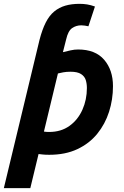

<svg xmlns="http://www.w3.org/2000/svg" viewBox="-64 -796 644 1001"><path d="M-44 185 142 -588Q156 -642 174.5 -678.5Q193 -715 218.5 -736Q244 -757 276.5 -766.5Q309 -776 351 -776Q371 -776 390 -773Q409 -770 431 -762L397 -659Q387 -661 378 -662.5Q369 -664 360 -664Q333 -664 312 -649.5Q291 -635 281 -591L264 -524Q284 -529 304 -533.5Q324 -538 343 -538Q433 -538 479 -484.5Q525 -431 525 -347Q525 -277 504.5 -213Q484 -149 443 -98.5Q402 -48 339.5 -18.5Q277 11 193 11Q171 11 159 9.5Q147 8 137 7L94 185ZM192 -108Q254 -108 298 -139.5Q342 -171 365.5 -223.5Q389 -276 389 -337Q389 -360 383 -379Q377 -398 358.5 -410Q340 -422 304 -422Q282 -422 266 -419Q250 -416 238 -413L165 -110Q170 -109 177.5 -108.5Q185 -108 192 -108Z"/></svg>

Font: Ubuntu Sans Mono
Style: Italic
Weight: 400
Italic angle: -13.5°
Monospace: yes
Designer: Dalton Maag Ltd
Foundry: Dalton Maag Ltd
Version: Version 1.006